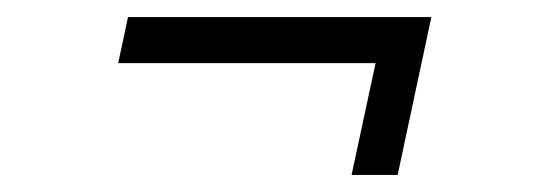

<svg xmlns="http://www.w3.org/2000/svg" viewBox="-20 -374 637 225"><path d="M392 -169 428.5 -339 459 -300H118.5L130 -354H485.5L446 -169Z"/></svg>

Font: Epilogue
Style: Italic
Weight: 400
Italic angle: -12°
Designer: Tyler Finck
Foundry: Etcetera Type Co
Version: Version 2.112